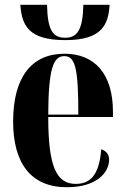

<svg xmlns="http://www.w3.org/2000/svg" viewBox="-20 -774 525 804"><path d="M254 -606C406 -606 434 -670 439 -754H329C327 -647 302 -616 253 -616C202 -616 179 -646 177 -754H65C72 -669 97 -606 254 -606ZM260 10C387 10 437 -53 437 -106C437 -128 423 -143 404 -149C395 -36 355 -4 297 -4C217 -4 182 -75 182 -284H453V-306C453 -464 377 -549 250 -549C114 -549 35 -453 35 -265C35 -91 109 10 260 10ZM182 -294C183 -486 203 -539 249 -539C296 -539 308 -486 308 -294Z"/></svg>

Font: Noto Serif Display Condensed Extra
Style: Regular
Weight: 800
Width: 3
Designer: Monotype Design Team
Foundry: Monotype Imaging Inc.
Version: Version 1.900